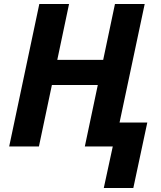

<svg xmlns="http://www.w3.org/2000/svg" viewBox="-20 -734 806 962"><path d="M500 208H648L718 -120H579L705 -714H556L497 -434H267L326 -714H177L26 0H175L240 -308H470L405 0H545Z"/></svg>

Font: Noto Sans
Style: Bold Italic
Weight: 700
Italic angle: -12°
Designer: Monotype Design Team
Foundry: Monotype Imaging Inc.
Version: Version 2.013